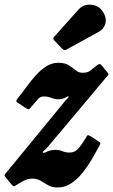

<svg xmlns="http://www.w3.org/2000/svg" viewBox="-57 -812 499 847"><path d="M24 -382Q42 -404 61.2 -430.5Q80.5 -457 102 -480.8Q123.5 -504.5 147.8 -519.8Q172 -535 200 -535Q230 -535 247 -524Q264 -513 276.8 -502Q289.5 -491 307.5 -491Q328 -491 338.8 -498.8Q349.5 -506.5 370.5 -523.5Q379 -529.5 382.2 -529.8Q385.5 -530 391.5 -523.5L415 -495Q422 -486.5 421.5 -483.5Q421 -480.5 413 -472.5L154.5 -164.5Q145 -153.5 137.8 -148Q130.5 -142.5 132 -139.5Q134 -135.5 141.5 -139.2Q149 -143 159.5 -146.5Q172.5 -151 185 -151Q205 -151 218.5 -145Q232 -139 249 -139Q274.5 -139 291 -159.2Q307.5 -179.5 323.5 -207Q328 -215.5 330.8 -215.8Q333.5 -216 342 -211.5L378.5 -187.5Q386 -183 385.8 -180Q385.5 -177 380.5 -167Q367 -142 349 -111Q331 -80 308.2 -51.2Q285.5 -22.5 257.8 -3.8Q230 15 197 15Q172 15 155.5 5.2Q139 -4.5 123 -14.2Q107 -24 85 -24Q69.5 -24 55.5 -18.2Q41.5 -12.5 15 4.5Q6 10.5 3.5 10.2Q1 10 -6 2L-31.5 -29Q-37.5 -36.5 -37 -39.8Q-36.5 -43 -30 -49.5L231 -367.5Q237 -374 242 -378.8Q247 -383.5 245.5 -386.5Q244 -388.5 240.2 -386.2Q236.5 -384 229 -380.5Q216 -374 201 -374Q186 -374 169.5 -380.2Q153 -386.5 137 -386.5Q121 -386.5 111.2 -375.8Q101.5 -365 84 -344Q74.5 -333 71.2 -330.5Q68 -328 55.5 -336L25 -356.5Q14 -363 15 -367.5Q16 -372 24 -382ZM393.5 -765Q414 -737 408.5 -711Q403 -685 377.5 -671L236.5 -593.5Q226.5 -587.5 219 -595.5L182.5 -633.5Q174 -642.5 182.5 -650.5L290 -770.5Q303.5 -786 323.5 -790Q343.5 -794 362.8 -787.5Q382 -781 393.5 -765Z"/></svg>

Font: Besley* Condensed
Style: Bold Italic
Weight: 700
Width: 3
Italic angle: -13°
Designer: Owen Earl
Foundry: indestructible type*
Version: Version 3.000; ttfautohint (v1.8.3)